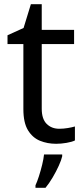

<svg xmlns="http://www.w3.org/2000/svg" viewBox="-20 -679 401 920"><path d="M264 -62Q284 -62 305 -65.5Q326 -69 339 -73V-6Q325 1 299 5.5Q273 10 249 10Q207 10 171.5 -4.5Q136 -19 114 -55Q92 -91 92 -156V-468H16V-510L93 -545L128 -659H180V-536H335V-468H180V-158Q180 -109 203.5 -85.5Q227 -62 264 -62ZM278 70Q274 88 261.5 115.5Q249 143 232.5 171Q216 199 198 221H150V209Q158 192 166.5 165.5Q175 139 182 110.5Q189 82 191 61H278Z"/></svg>

Font: Go Noto Kurrent-Regular
Style: Regular
Weight: 400
Designer: Monotype Design Team
Foundry: Monotype Imaging Inc.
Version: Version 2.012; ttfautohint (v1.8.4.7-5d5b)